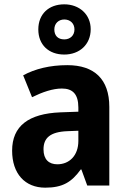

<svg xmlns="http://www.w3.org/2000/svg" viewBox="-20 -857 589 887"><path d="M277 -605C347 -605 399 -651 399 -722C399 -791 346 -837 277 -837C205 -837 157 -792 157 -721C157 -650 205 -605 277 -605ZM277 -675C247 -675 231 -693 231 -721C231 -749 251 -767 277 -767C304 -767 324 -749 324 -721C324 -693 304 -675 277 -675ZM291 -556C211 -556 142 -539 87 -509L128 -408C177 -432 224 -448 266 -448C315 -448 342 -423 342 -360V-341L259 -338C112 -332 36 -275 36 -161C36 -55 95 10 189 10C270 10 311 -16 353 -74H356L383 0H485V-363C485 -491 416 -556 291 -556ZM292 -251 342 -253V-206C342 -138 300 -98 245 -98C206 -98 181 -120 181 -167C181 -219 211 -248 292 -251Z"/></svg>

Font: Noto Sans Devanagari SemiCondensed
Style: Bold
Weight: 700
Width: 4
Designer: Jelle Bosma - Monotype Design Team
Foundry: Monotype Imaging Inc.
Version: Version 2.004